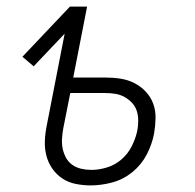

<svg xmlns="http://www.w3.org/2000/svg" viewBox="-20 -550 590 582"><path d="M255 12Q232 12 209.5 7.5Q187 3 169 -9Q151 -21 138.5 -39Q126 -57 120.5 -78.5Q115 -100 116 -123.5Q117 -147 122 -171L176 -448L82 -349L48 -378L192 -530H244L202 -315H299Q323 -315 345.5 -311.5Q368 -308 387.5 -298Q407 -288 422 -272Q437 -256 444.5 -235.5Q452 -215 451.5 -191.5Q451 -168 447 -145Q441 -113 425 -82Q409 -51 381.5 -28.5Q354 -6 320.5 3Q287 12 255 12ZM257 -35Q280 -35 304.5 -42.5Q329 -50 348.5 -67Q368 -84 379.5 -107Q391 -130 396 -153Q399 -169 399 -184.5Q399 -200 394.5 -214Q390 -228 380 -238.5Q370 -249 357.5 -256Q345 -263 330 -265.5Q315 -268 299 -268H193L172 -162Q169 -146 168 -130Q167 -114 170 -99.5Q173 -85 180 -72Q187 -59 199 -50.5Q211 -42 226 -38.5Q241 -35 257 -35Z"/></svg>

Font: Lode Dark
Style: Italic
Weight: 400
Italic angle: -11°
Monospace: yes
Designer: Belleve Invis
Foundry: Belleve Invis
Version: Version 29.2.0; ttfautohint (v1.8.3)